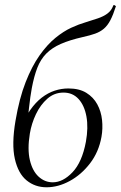

<svg xmlns="http://www.w3.org/2000/svg" viewBox="-20 -748 492 781"><path d="M169.4 13.8Q122.8 13.8 88.4 -14.1Q54 -42 40.4 -101.7Q26.8 -161.4 43 -256.6Q58.6 -348.4 84.2 -413.6Q109.8 -478.8 140.9 -522.7Q172 -566.6 205.2 -593.7Q238.4 -620.8 270.1 -635.3Q301.8 -649.8 327.2 -657Q354.8 -665.6 377.6 -673.2Q400.4 -680.8 416.7 -692.7Q433 -704.6 440.6 -725Q442.6 -729.6 446.8 -726.2Q451 -722.8 451.6 -723Q440.4 -687.6 428.9 -665.7Q417.4 -643.8 402.4 -631.1Q387.4 -618.4 366.9 -611.1Q346.4 -603.8 317.2 -597.4Q263.4 -585.2 227.3 -569.3Q191.2 -553.4 168.2 -530Q145.2 -506.6 131.9 -472.5Q118.6 -438.4 109.4 -389.8Q103 -355.2 98 -309.2Q93 -263.2 86.6 -204.4L63.2 -223.4Q80.8 -268.8 102.7 -300.1Q124.6 -331.4 149.8 -350.8Q175 -370.2 202.4 -379.2Q229.8 -388.2 258.2 -388.2Q302.4 -388.2 331.2 -370.4Q360 -352.6 375.7 -323.7Q391.4 -294.8 395.1 -260Q398.8 -225.2 392.8 -191.4Q381.8 -129.8 346.3 -83.6Q310.8 -37.4 263.7 -11.8Q216.6 13.8 169.4 13.8ZM194.6 -6.4Q236 -6.4 274.9 -47.3Q313.8 -88.2 329.4 -171.2Q339.8 -229 331.6 -274.1Q323.4 -319.2 299.5 -345.3Q275.6 -371.4 238.4 -371.4Q200.8 -371.4 172.6 -346.5Q144.4 -321.6 126.3 -283.7Q108.2 -245.8 101.4 -204.6Q91 -141 101.5 -96.7Q112 -52.4 137.1 -29.4Q162.2 -6.4 194.6 -6.4Z"/></svg>

Font: Cormorant Infant Light
Style: Italic
Weight: 300
Italic angle: -10°
Designer: Christian Thalmann (Catharsis Fonts)
Foundry: Catharsis Fonts
Version: Version 4.001